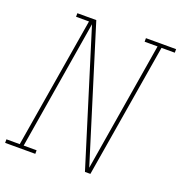

<svg xmlns="http://www.w3.org/2000/svg" viewBox="-150 -849 909 963"><g transform="rotate(20 304.5 -367.5)"><path d="M-18 0V-19H53L169 -716H100V-735H201L421 -27L535 -716H466V-735H627V-716H556L437 0H408L188 -708L74 -19H143V0Z"/></g></svg>

Font: Iosevka Curly Slab ThEx
Style: Italic
Weight: 100
Width: 7
Italic angle: -9°
Monospace: yes
Designer: Belleve Invis
Foundry: Belleve Invis
Version: Version 11.1.0; ttfautohint (v1.8.3)